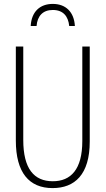

<svg xmlns="http://www.w3.org/2000/svg" viewBox="-20 -952 540 982"><path d="M250 -932C185 -932 141 -893 137 -819H167C171 -870 199 -901 250 -901C303 -901 329 -869 334 -819H363C359 -890 317 -932 250 -932ZM249 10C362 10 439 -59 439 -228V-714H401V-231C401 -85 342 -25 250 -25C154 -25 99 -89 99 -236V-714H61V-233C61 -69 129 10 249 10Z"/></svg>

Font: Noto Sans Mono ExtraCondensed ExtraLight
Style: Regular
Weight: 200
Width: 2
Designer: Monotype Design Team
Foundry: Monotype Imaging Inc.
Version: Version 2.014